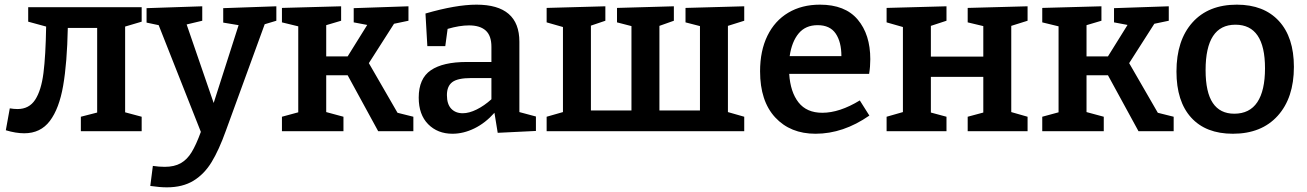

<svg xmlns="http://www.w3.org/2000/svg" viewBox="-20 -563 5609 824"><path d="M588 -470 517 -449V-81L588 -62V0H327V-62L397 -80V-443H271Q268 -293 251 -195Q234 -97 194 -44Q154 9 84 9Q48 9 5 -4L22 -98Q40 -95 55 -95Q105 -95 131 -135Q157 -175 166.5 -249.5Q176 -324 178 -449L101 -470V-532H588Z M1166 -536V-474L1116 -459L949 -1Q920 80 888.5 132Q857 184 810.5 212.5Q764 241 696 241Q666 241 625 235L636 149Q663 153 687 153Q728 153 755.5 137.5Q783 122 802.5 90Q822 58 842 3L661 -455L609 -466V-528L848 -536V-474L781 -458L897 -121L1004 -455L938 -466V-528Z M1563 -292 1686 -79 1754 -62V0H1603L1472 -240H1380V-82L1454 -62V0H1190V-62L1260 -81V-450L1190 -467V-529L1444 -536V-474L1380 -455V-321H1472L1556 -456L1498 -467V-528L1733 -536V-474L1671 -461Z M2209 -82 2280 -63V-1L2116 7L2102 -79Q2063 -35 2016 -12Q1969 11 1922 11Q1858 11 1817.5 -30Q1777 -71 1777 -144Q1777 -226 1829 -261.5Q1881 -297 1983 -297H2089V-362Q2089 -410 2064.5 -432Q2040 -454 1993 -454Q1952 -454 1901 -439L1891 -365H1814L1806 -505Q1937 -543 2025 -543Q2209 -543 2209 -384ZM2089 -137V-228H2002Q1944 -228 1921 -210.5Q1898 -193 1898 -155Q1898 -116 1916.5 -96.5Q1935 -77 1966 -77Q1993 -77 2025.5 -93Q2058 -109 2089 -137Z M3174 -536V-474L3104 -452V-82L3174 -62V0H2326V-62L2396 -82V-447L2326 -467V-529L2578 -536V-474L2516 -453V-89H2690V-451L2628 -467V-529L2872 -536V-474L2810 -452V-89H2984V-451L2922 -467V-529Z M3670 -132 3711 -67Q3599 11 3480 11Q3372 11 3307 -59Q3242 -129 3242 -257Q3242 -345 3273.5 -409.5Q3305 -474 3363 -508.5Q3421 -543 3499 -543Q3607 -543 3661 -479Q3715 -415 3715 -309Q3715 -276 3710 -246H3367Q3372 -168 3407 -123.5Q3442 -79 3509 -79Q3583 -79 3670 -132ZM3369 -322H3591Q3591 -383 3566.5 -419Q3542 -455 3489 -455Q3437 -455 3407.5 -419.5Q3378 -384 3369 -322Z M4390 -536V-474L4320 -452V-82L4390 -62V0H4133V-62L4200 -80V-233H3975V-80L4042 -62V0H3785V-62L3855 -82V-447L3785 -467V-529L4042 -536V-474L3975 -452V-320H4200V-451L4133 -467V-529Z M4826 -292 4949 -79 5017 -62V0H4866L4735 -240H4643V-82L4717 -62V0H4453V-62L4523 -81V-450L4453 -467V-529L4707 -536V-474L4643 -455V-321H4735L4819 -456L4761 -467V-528L4996 -536V-474L4934 -461Z M5533 -276Q5533 -143 5463.5 -66Q5394 11 5271 11Q5155 11 5092 -58.5Q5029 -128 5029 -256Q5029 -390 5097.5 -466.5Q5166 -543 5288 -543Q5404 -543 5468.5 -473Q5533 -403 5533 -276ZM5154 -262Q5154 -167 5185 -121Q5216 -75 5277 -75Q5343 -75 5376 -124.5Q5409 -174 5409 -270Q5409 -457 5282 -457Q5154 -457 5154 -262Z"/></svg>

Font: Bitter Pro SemiBold
Style: Regular
Weight: 600
Designer: Sol Matas, and Bitter project Authors
Foundry: Sol Matas
Version: Version 1.010